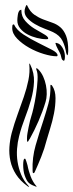

<svg xmlns="http://www.w3.org/2000/svg" viewBox="-20 -730 288 754"><path d="M159 -330Q148 -293 131.5 -255Q115 -217 97 -185Q95 -183 92.5 -178Q90 -173 88 -173Q86 -174 86 -180Q86 -186 86 -188Q86 -196 88 -207.5Q90 -219 92.5 -231.5Q95 -244 98 -256Q101 -268 104 -277Q106 -282 111.5 -305.5Q117 -329 121.5 -358.5Q126 -388 127.5 -415.5Q129 -443 123 -456Q121 -462 123 -462Q126 -462 130 -458Q142 -446 149.5 -429.5Q157 -413 160.5 -395Q164 -377 163.5 -360Q163 -343 159 -330ZM163 -179Q155 -147 142 -114.5Q129 -82 118 -58Q115 -50 112 -50Q109 -50 108.5 -53.5Q108 -57 108 -60Q106 -111 120 -159.5Q134 -208 151 -259Q161 -290 170 -322.5Q179 -355 178 -393Q178 -397 179 -397Q183 -397 185 -393Q198 -374 198 -344.5Q198 -315 192 -284.5Q186 -254 177 -225.5Q168 -197 163 -179ZM92 0Q96 4 93 3.5Q90 3 88 1Q59 -20 43 -45Q27 -70 21 -97.5Q15 -125 17 -153Q19 -181 26 -208Q36 -245 49 -280.5Q62 -316 73.5 -349.5Q85 -383 91.5 -415Q98 -447 95 -477Q95 -481 95 -481Q96 -481 99 -476Q115 -443 113.5 -408.5Q112 -374 102 -338.5Q92 -303 78 -267Q64 -231 55 -195Q49 -172 47 -146Q45 -120 49 -94.5Q53 -69 63 -44.5Q73 -20 92 0ZM100 -38Q109 -15 122 0Q123 0 123.5 1.5Q124 3 123 3Q120 3 114 0Q100 -5 92 -13Q84 -21 77 -41Q74 -49 72.5 -60.5Q71 -72 71 -82.5Q71 -93 72.5 -100Q74 -107 78 -107Q80 -107 83.5 -96Q87 -85 88 -81Q90 -70 93.5 -58Q97 -46 100 -38ZM203 -561Q212 -559 218 -552.5Q224 -546 228 -538Q232 -530 233.5 -522Q235 -514 235 -508Q235 -500 233.5 -495Q232 -490 229 -492Q228 -493 226 -494Q224 -495 222 -500Q220 -510 218 -515.5Q216 -521 213.5 -525.5Q211 -530 208 -535.5Q205 -541 201 -550Q199 -555 198 -559Q197 -563 203 -561ZM240 -522Q236 -548 225.5 -569.5Q215 -591 188 -604Q175 -610 155 -617.5Q135 -625 117 -635.5Q99 -646 86.5 -660Q74 -674 77 -692Q79 -701 82 -707Q85 -713 87 -708Q98 -684 114.5 -672.5Q131 -661 149 -654Q167 -647 185 -641Q203 -635 217 -623Q231 -611 239.5 -589.5Q248 -568 248 -530Q248 -525 247 -519Q246 -513 244 -513Q243 -513 240 -522ZM206 -513Q206 -509 202 -509Q182 -509 152 -518Q122 -527 94.5 -542.5Q67 -558 47.5 -578Q28 -598 28 -620Q28 -622 28.5 -628Q29 -634 33 -634H35Q45 -612 73 -594Q101 -576 130.5 -561.5Q160 -547 183 -535Q206 -523 206 -513ZM169 -581Q170 -577 167 -576.5Q164 -576 162 -576Q145 -576 125 -581Q105 -586 88 -595Q71 -604 59.5 -618Q48 -632 48 -650Q48 -658 50 -671.5Q52 -685 58 -690Q63 -692 63.5 -692Q64 -692 64 -689Q64 -665 79.5 -647.5Q95 -630 114.5 -618Q134 -606 150.5 -597Q167 -588 169 -581Z"/></svg>

Font: Akronim
Style: Regular
Weight: 400
Designer: Grzegorz Klimczewski
Foundry: Fonty.PL
Version: Version 1.001